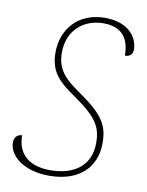

<svg xmlns="http://www.w3.org/2000/svg" viewBox="-83 -784 651 853"><g transform="rotate(10 242.5 -357.0)"><path d="M198 10C326 10 407 -58 407 -174C407 -258 376 -302 263 -380C197 -426 159 -463 159 -539C159 -646 237 -699 319 -699C421 -699 437 -628 437 -574C453 -574 472 -580 472 -608C472 -658 432 -724 322 -724C202 -724 131 -641 131 -534C131 -446 176 -406 248 -357C356 -282 379 -241 379 -169C379 -68 307 -15 198 -15C94 -15 49 -70 49 -146C33 -146 14 -136 14 -108C14 -52 77 10 198 10Z"/></g></svg>

Font: Noto Serif SemiCondensed Thin
Style: Italic
Weight: 100
Width: 4
Italic angle: -12°
Designer: Monotype Design Team
Foundry: Monotype Imaging Inc.
Version: Version 2.013